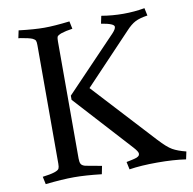

<svg xmlns="http://www.w3.org/2000/svg" viewBox="-76 -734 824 819"><g transform="rotate(-10 336.0 -325.0)"><path d="M464 -602Q464 -616 408 -625L415 -658Q462 -650 509.5 -650Q557 -650 602 -658L609 -625Q575 -620 555.5 -610Q536 -600 514 -576L312 -363L558 -96Q592 -59 614 -46.5Q636 -34 672 -25L665 8Q612 0 541.5 0Q471 0 420 8L413 -25Q417 -26 425 -27.5Q433 -29 437 -30Q441 -31 447.5 -32.5Q454 -34 457.5 -35.5Q461 -37 464 -39Q471 -43 471 -51.5Q471 -60 453 -80L228 -327V-345L449 -576Q464 -592 464 -602ZM214 -582V-75Q214 -60 218 -52Q222 -44 236 -40L307 -27L300 8Q230 0 180.5 0Q131 0 57 8L50 -25Q116 -33 122 -48Q125 -54 125 -68V-582Q125 -596 122.5 -601.5Q120 -607 110 -612Q96 -618 60 -624L50 -625L57 -658Q124 -650 167 -650Q210 -650 277 -658L284 -625Q223 -616 216 -602Q214 -596 214 -582Z"/></g></svg>

Font: Buenard
Style: Regular
Weight: 400
Designer: Gustavo Ibarra
Foundry: FontFuror
Version: Version 1.001 2011